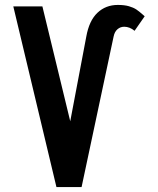

<svg xmlns="http://www.w3.org/2000/svg" viewBox="-20 -759 640 779"><path d="M152 -733 265 -267 330 -610Q341.5 -675 375.2 -707Q409 -739 458 -739Q484.5 -739 502.8 -733.8Q521 -728.5 532.8 -720.8Q544.5 -713 559 -700L567 -693L526 -634Q506 -650.5 484 -650.5Q468.5 -650.5 456.8 -640.5Q445 -630.5 441 -611L311 0H209L34 -733Z"/></svg>

Font: JuliaMono
Style: Bold
Weight: 700
Monospace: yes
Designer: cormullion
Foundry: corm
Version: Version 0.055; ttfautohint (v1.8.4)